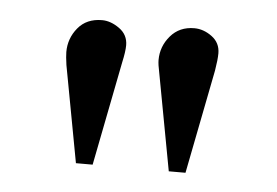

<svg xmlns="http://www.w3.org/2000/svg" viewBox="-31 -820 446 309"><g transform="rotate(5 192.0 -665.5)"><path d="M101 -549 72 -705Q70 -719 70 -726Q70 -748 84 -765Q98 -782 123 -782Q137 -782 151 -772Q165 -762 165 -745Q165 -735 161 -717L128 -549ZM251 -549 222 -705Q219 -719 219 -726Q219 -748 233.5 -765Q248 -782 272 -782Q287 -782 300.5 -772Q314 -762 314 -745Q314 -735 311 -717L278 -549Z"/></g></svg>

Font: Literata 36pt
Style: Regular
Weight: 400
Designer: Latin by Veronika Burian and Jose Scaglione. Greek by Irene Vlachou. Cyrillic by Vera Evstafieva.
Foundry: TypeTogether
Version: Version 3.002